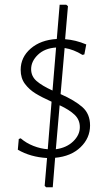

<svg xmlns="http://www.w3.org/2000/svg" viewBox="-20 -661 457 808"><path d="M212 3 202 127H174L168 121L178 4Q108 0 55 -31L59 -76L67 -79Q90 -59 120.5 -47Q151 -35 181 -33L197 -233Q155 -252 129 -268Q103 -284 85 -308Q67 -332 67 -367Q67 -420 109 -456.5Q151 -493 219 -497L231 -641H259L266 -635L254 -496Q298 -493 343 -474L335 -432L327 -430Q290 -453 252 -459L235 -265Q294 -239 326.5 -210.5Q359 -182 359 -133Q359 -80 319 -41.5Q279 -3 212 3ZM201 -280 216 -461Q168 -458 139.5 -430.5Q111 -403 111 -370Q111 -340 134 -320Q157 -300 201 -280ZM316 -126Q316 -157 294 -178Q272 -199 231 -218L215 -33Q260 -39 288 -66Q316 -93 316 -126Z"/></svg>

Font: Luna Sans Light
Style: Regular
Weight: 300
Designer: Juan Pablo del Peral
Foundry: Huerta Tipografica
Version: Version 2.001; ttfautohint (v1.5)